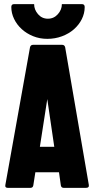

<svg xmlns="http://www.w3.org/2000/svg" viewBox="-20 -914 467 934"><path d="M174 -200H244L210 -432ZM19 0Q3 0 6 -14L126 -684Q129 -696 141 -696H282Q294 -696 297 -684L412 -15Q415 0 397 0H291Q278 0 276 -12L267 -76H152L142 -12Q140 0 127 0ZM210 -725Q173 -725 141 -738Q109 -751 85.5 -772.5Q62 -794 48.5 -822Q35 -850 35 -880Q35 -894 49 -894H146Q146 -867 165 -845Q184 -823 213 -823Q242 -823 261.5 -845Q281 -867 281 -894H378Q392 -894 392 -880Q392 -849 378 -821Q364 -793 339.5 -771.5Q315 -750 281.5 -737.5Q248 -725 210 -725Z"/></svg>

Font: AL Dynamic
Style: Bold
Weight: 700
Version: Version 1.000; ttfautohint (v1.8.2) -l 8 -r 50 -G 200 -x 14 